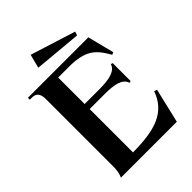

<svg xmlns="http://www.w3.org/2000/svg" viewBox="-250 -1012 1134 1134"><g transform="rotate(-45 317.0 -445.0)"><path d="M80 0H547L598 -216L580 -222C533 -90 420 -56 236 -55V-417H360C441 -417 499 -406 512 -360L524 -363V-513L512 -516C499 -472 441 -459 360 -459H236V-680H323C461 -680 505 -641 557 -549L572 -556L530 -722H25V-706H43C78 -706 95 -686 95 -642V-84C95 -44 91 -24 80 0ZM194 -804 491 -777 499 -801 216 -890Z"/></g></svg>

Font: Sinistre
Style: Bold
Weight: 700
Designer: Jules Durand
Foundry: Collletttivo
Version: Version 69.420;Glyphs 3.2 (3217)